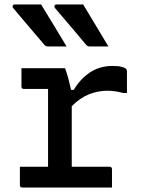

<svg xmlns="http://www.w3.org/2000/svg" viewBox="-20 -839 640 859"><path d="M164 -819Q193 -772 221.5 -724.5Q250 -677 278 -631H195Q184 -631 178 -639Q150 -673 127.5 -698.5Q105 -724 84.5 -749Q64 -774 39 -803Q35 -808 37 -813.5Q39 -819 45 -819ZM352 -819Q381 -772 409 -724.5Q437 -677 465 -631H382Q371 -631 365 -639Q337 -673 315 -698.5Q293 -724 272 -749Q251 -774 226 -803Q222 -808 224 -813.5Q226 -819 233 -819ZM69 -93H195V-441H87Q76 -441 76 -452V-534H271Q271 -534 276.5 -518Q282 -502 288 -479Q294 -456 298 -437H310Q339 -486 382.5 -515Q426 -544 484 -544Q510 -544 524.5 -540Q539 -536 544 -531Q548 -527 548 -519V-423H531Q512 -428 495.5 -430.5Q479 -433 459 -433Q419 -433 379 -417.5Q339 -402 301 -364V-93H470Q481 -93 481 -82V0H80Q69 0 69 -11Z"/></svg>

Font: Recursive Mn Lnr St Med
Style: Regular
Weight: 500
Monospace: yes
Version: Version 1.079;hotconv 1.0.112;makeotfexe 2.5.65598; ttfautoh